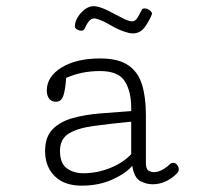

<svg xmlns="http://www.w3.org/2000/svg" viewBox="-20 -583 645 611"><path d="M401.9 -476.6Q397.5 -476.6 388.7 -478.5Q360.4 -485.8 332 -502.7Q303.7 -519.5 284.2 -523.9Q282.7 -524.4 279.8 -524.4Q270.5 -524.4 263.2 -515.6Q255.9 -506.8 249 -491.2Q246.1 -485.4 238.3 -485.4Q231.9 -485.4 225.1 -489.3Q218.3 -493.2 218.3 -499Q218.3 -513.2 227.3 -528.1Q236.3 -543 250 -553.2Q263.7 -563.5 278.8 -563.5Q280.8 -563.5 286.6 -562.5Q303.7 -559.6 326.4 -547.9Q349.1 -536.1 369.4 -525.6Q389.6 -515.1 399.9 -515.1Q411.1 -515.1 418.2 -527.6Q425.3 -540 431.6 -552.2Q433.6 -556.2 439.9 -556.2Q447.8 -556.2 456.3 -550.3Q464.8 -544.4 463.4 -537.6Q456.1 -518.6 441.4 -497.6Q426.8 -476.6 401.9 -476.6ZM239.7 7.8Q184.6 7.8 154.1 -22.5Q123.5 -52.7 123.5 -102.5Q123.5 -147.5 147.7 -171.9Q171.9 -196.3 211.7 -207.3Q251.5 -218.3 300 -222.2Q348.6 -226.1 397.5 -229.5V-239.3Q397.5 -292.5 377 -324.7Q356.4 -356.9 298.3 -356.9Q239.3 -356.9 190.4 -335Q188.5 -300.8 182.1 -280Q175.8 -259.3 158.2 -259.3Q143.1 -259.3 136 -269.5Q128.9 -279.8 128.9 -294.4Q128.9 -339.4 176 -368.2Q223.1 -397 298.8 -397Q356.9 -397 388.4 -375.2Q419.9 -353.5 432.1 -313.2Q444.3 -272.9 444.3 -216.8V-64.5Q444.3 -45.4 452.4 -40.3Q460.4 -35.2 469.7 -35.2Q483.4 -35.2 497.6 -43.2Q511.7 -51.3 519 -59.1Q524.4 -64.9 530.8 -64.9Q538.1 -64.9 543.5 -58.6Q548.8 -52.2 548.8 -44.4Q548.8 -37.1 543.9 -32.2Q528.8 -16.1 508.5 -6.3Q488.3 3.4 465.8 3.4Q445.3 3.4 426.3 -6.8Q407.2 -17.1 400.9 -55.2Q378.4 -29.8 335.9 -11Q293.5 7.8 239.7 7.8ZM245.1 -31.7Q288.6 -31.7 329.8 -48.1Q371.1 -64.5 397.5 -92.3V-195.8Q327.1 -189 276.4 -181.9Q225.6 -174.8 198.2 -157.5Q170.9 -140.1 170.9 -102.5Q170.9 -63.5 192.4 -47.6Q213.9 -31.7 245.1 -31.7Z"/></svg>

Font: Cutive Mono
Style: Regular
Weight: 400
Designer: Vernon Adams
Foundry: Vernon Adams
Version: Version 1.110; ttfautohint (v1.8.4.7-5d5b)